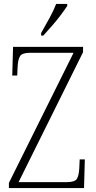

<svg xmlns="http://www.w3.org/2000/svg" viewBox="-20 -951 483 971"><path d="M25 0V-26L352 -684H132Q93 -684 82 -668Q71 -652 69 -612L67 -569H42L46 -714H400V-687L74 -30H318Q358 -30 368.5 -46Q379 -62 381 -101L383 -145H409L405 0ZM188 -784Q210 -823 230.5 -860Q251 -897 264 -931H320V-921Q309 -904 288.5 -876.5Q268 -849 243.5 -821Q219 -793 199 -771H188Z"/></svg>

Font: Noto Serif Tamil Condensed ExtraLight
Style: Regular
Weight: 200
Width: 3
Designer: Indian Type Foundry, Tom Grace, and the Monotype Design Team
Foundry: Monotype Imaging Inc.
Version: Version 2.004; ttfautohint (v1.8.4.7-5d5b)